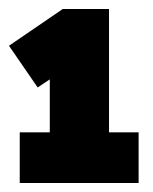

<svg xmlns="http://www.w3.org/2000/svg" viewBox="-22 -798 342 428"><path d="M287 -390H22V-503H89V-621L62 -603L-2 -696L118 -778H221V-503H287Z"/></svg>

Font: Tanohe Sans ExtraBold
Style: Regular
Weight: 800
Designer: Village Type and Design LLC & Cristiano Sobral
Foundry: Cooper Hewitt Smithsonian Design Museum
Version: Version 1.00;September 29, 2021;FontCreator 13.0.0.2655 64-b